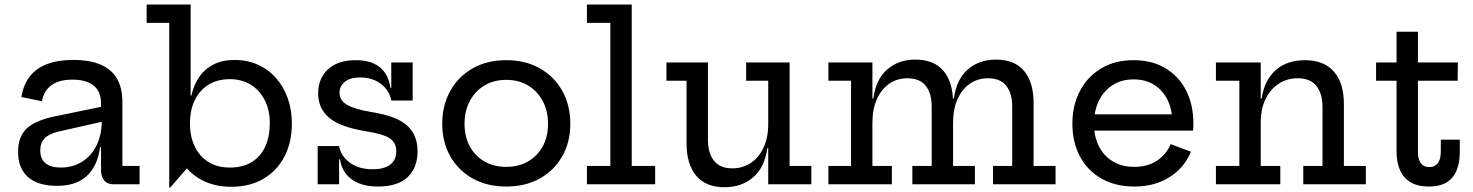

<svg xmlns="http://www.w3.org/2000/svg" viewBox="-20 -810 6476 844"><path d="M478.5 0Q452 0 438 -16.8Q424 -33.5 424 -64.5V-200L432.5 -219L427.5 -281L424 -317V-356.5Q424 -390.5 409.8 -413.5Q395.5 -436.5 367.5 -448.2Q339.5 -460 299 -460Q240.5 -460 207 -436.2Q173.5 -412.5 164 -365L74 -383.5Q83 -438 111.2 -474.2Q139.5 -510.5 187.2 -528.5Q235 -546.5 302.5 -546.5Q374.5 -546.5 422.2 -526Q470 -505.5 494 -464.8Q518 -424 518 -362V-80.5H593.5V0ZM231.5 7Q147.5 7 103.5 -31.2Q59.5 -69.5 59.5 -143Q59.5 -209 97 -244.8Q134.5 -280.5 221 -298.5L451.5 -346V-280L236.5 -231.5Q196 -222 176.5 -202.2Q157 -182.5 157 -149Q157 -111.5 180 -92.5Q203 -73.5 247 -73.5Q300.5 -73.5 341.2 -99.2Q382 -125 404.8 -171.5Q427.5 -218 427.5 -281L452.5 -163H420Q408.5 -79 361 -36Q313.5 7 231.5 7Z M724 14.5V-709.5H624.5V-790H818V-358.5L815 -287.5V-209.5L818 -89.5L728.5 14.5ZM997 11Q933 11 882.2 -11.2Q831.5 -33.5 796.8 -75.5Q762 -117.5 747 -178L815 -267.5Q815 -211 835.5 -167.2Q856 -123.5 895.2 -98.5Q934.5 -73.5 990.5 -73.5Q1048 -73.5 1087 -97.8Q1126 -122 1146 -165.8Q1166 -209.5 1166 -268.5Q1166 -326 1144 -369.5Q1122 -413 1082.5 -437.5Q1043 -462 990.5 -462Q935.5 -462 896.2 -437.5Q857 -413 836 -369.2Q815 -325.5 815 -267.5L799.5 -390H821.5Q831.5 -436 855.5 -471.2Q879.5 -506.5 918.5 -526.5Q957.5 -546.5 1011.5 -546.5Q1066.5 -546.5 1112.8 -526Q1159 -505.5 1192.5 -468Q1226 -430.5 1244.5 -379.2Q1263 -328 1263 -267Q1263 -185 1230.5 -122.2Q1198 -59.5 1138.2 -24.2Q1078.5 11 997 11Z M1641 10Q1590.5 10 1555.2 -5.2Q1520 -20.5 1499.8 -47.2Q1479.5 -74 1474.5 -109H1452L1470.5 -168Q1479 -123 1518.5 -94.5Q1558 -66 1618 -66Q1668.5 -66 1695.2 -86.2Q1722 -106.5 1722 -145.5Q1722 -182 1694.2 -201.2Q1666.5 -220.5 1594.5 -232Q1476.5 -250.5 1427.5 -292Q1378.5 -333.5 1378.5 -399.5Q1378.5 -464.5 1421.5 -505Q1464.5 -545.5 1544 -545.5Q1593 -545.5 1625 -530Q1657 -514.5 1674.2 -487.2Q1691.5 -460 1696 -424H1718.5L1700 -368Q1692 -412.5 1654.8 -441Q1617.5 -469.5 1563 -469.5Q1519 -469.5 1495.8 -450.5Q1472.5 -431.5 1472.5 -402Q1472.5 -368.5 1505.8 -349.2Q1539 -330 1610 -318Q1723 -300.5 1769.2 -258.5Q1815.5 -216.5 1815.5 -145.5Q1815.5 -72.5 1771.8 -31.2Q1728 10 1641 10ZM1376.5 0V-168H1470.5V0ZM1700 -368V-535.5H1794V-368Z M2205.5 10Q2121.5 10 2058.2 -25.2Q1995 -60.5 1959.5 -122.8Q1924 -185 1924 -266Q1924 -347.5 1959.5 -410.8Q1995 -474 2058.2 -509.8Q2121.5 -545.5 2205.5 -545.5Q2289.5 -545.5 2352.8 -509.8Q2416 -474 2451.5 -410.8Q2487 -347.5 2487 -266Q2487 -185 2451.5 -122.8Q2416 -60.5 2352.8 -25.2Q2289.5 10 2205.5 10ZM2205.5 -76.5Q2259.5 -76.5 2300.8 -100Q2342 -123.5 2365.5 -166Q2389 -208.5 2389 -266Q2389 -323 2365.5 -366.5Q2342 -410 2300.8 -434.5Q2259.5 -459 2205.5 -459Q2151.5 -459 2110.2 -434.5Q2069 -410 2045.5 -366.5Q2022 -323 2022 -266Q2022 -208.5 2045.5 -166Q2069 -123.5 2110.2 -100Q2151.5 -76.5 2205.5 -76.5Z M2757 -80.5H2860V0H2560V-80.5H2663V-709.5H2560V-790H2757Z M3357 -455H3260V-535.5H3451V-80.5H3546.5V0H3357ZM3092 -535.5V-194.5Q3092 -137 3118.5 -103.5Q3145 -70 3199.5 -70Q3244 -70 3279.8 -93.2Q3315.5 -116.5 3336.2 -160.5Q3357 -204.5 3357 -265.5L3378.5 -158.5H3353Q3341 -73 3290.2 -30Q3239.5 13 3165.5 13Q3082 13 3040 -38Q2998 -89 2998 -179.5V-455H2909.5V-535.5Z M4345 0V-80.5H4429.5V-342Q4429.5 -400 4403.2 -433Q4377 -466 4322.5 -466Q4279 -466 4244.2 -442.5Q4209.5 -419 4189.5 -375Q4169.5 -331 4169.5 -270L4148 -377H4173Q4185 -462.5 4234.8 -505.2Q4284.5 -548 4357.5 -548Q4440.5 -548 4482 -498Q4523.5 -448 4523.5 -357V-80.5H4620V0ZM3621.5 0V-80.5H3721V-455H3621.5V-535.5H3815V-80.5H3900.5V0ZM3990.5 0V-80.5H4075.5V-342Q4075.5 -400 4049.2 -433Q4023 -466 3968 -466Q3924.5 -466 3889.8 -442.5Q3855 -419 3835 -375Q3815 -331 3815 -270L3793.5 -377H3819Q3830.5 -462.5 3880.5 -505.2Q3930.5 -548 4003 -548Q4086 -548 4127.8 -498Q4169.5 -448 4169.5 -357V-80.5H4265.5V0Z M4967.5 10Q4883 10 4821.5 -25.2Q4760 -60.5 4727 -122.8Q4694 -185 4694 -266Q4694 -347.5 4727.5 -410.8Q4761 -474 4821.5 -509.8Q4882 -545.5 4962.5 -545.5Q5044 -545.5 5103.2 -510Q5162.5 -474.5 5194.2 -411.5Q5226 -348.5 5226 -266Q5226 -254 5225.5 -247.2Q5225 -240.5 5224 -236H5131Q5132 -243.5 5132.5 -252.2Q5133 -261 5133 -273Q5133 -327.5 5112.8 -369.8Q5092.5 -412 5054.5 -436.5Q5016.5 -461 4962.5 -461Q4910.5 -461 4871.5 -436.2Q4832.5 -411.5 4810.8 -367.5Q4789 -323.5 4789 -266Q4789 -210.5 4810.2 -167.8Q4831.5 -125 4871.2 -100.8Q4911 -76.5 4966.5 -76.5Q5024 -76.5 5065.2 -103.2Q5106.5 -130 5126 -176.5L5215 -143Q5186 -72 5120.5 -31Q5055 10 4967.5 10ZM4753.5 -236V-307.5H5196L5224 -236Z M5522 -80.5H5608V0H5325V-80.5H5428V-455H5325V-535.5H5522ZM5793.5 -80.5V-340Q5793.5 -398.5 5766.8 -432.2Q5740 -466 5684.5 -466Q5638.5 -466 5601.8 -442.5Q5565 -419 5543.5 -375.2Q5522 -331.5 5522 -270L5501 -377H5526Q5534.5 -432.5 5560 -470Q5585.5 -507.5 5625.2 -526.5Q5665 -545.5 5715.5 -545.5Q5799.5 -545.5 5843.5 -495.5Q5887.5 -445.5 5887.5 -352.5V-80.5H5984V0H5709V-80.5Z M6213 -143.5Q6213 -109 6225.8 -92.2Q6238.5 -75.5 6263 -75.5Q6287.5 -75.5 6300.5 -92.8Q6313.5 -110 6313.5 -143.5V-196H6397V-144.5Q6397 -95 6382.8 -60.5Q6368.5 -26 6338.5 -8Q6308.5 10 6261 10Q6212 10 6180.8 -8.8Q6149.5 -27.5 6134.2 -61.8Q6119 -96 6119 -143.5V-455H6029V-535.5H6119V-670.5H6213V-535.5H6388.5L6387.5 -455H6213Z"/></svg>

Font: Hepta Slab ExtraLight Medium
Style: Regular
Weight: 500
Version: Version 1.100